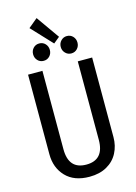

<svg xmlns="http://www.w3.org/2000/svg" viewBox="-148 -1087 833 1175"><g transform="rotate(-15 269.0 -499.0)"><path d="M472 -185Q472 -130 448.5 -85Q425 -40 379 -14Q333 12 269 12Q172 12 119 -43.5Q66 -99 66 -185V-689H157V-192Q157 -65 269 -65Q381 -65 381 -192V-689H472ZM206 -1010 309 -864 270 -832 148 -962ZM234 -801Q234 -778 219 -762Q204 -746 181 -746Q158 -746 143 -762Q128 -778 128 -801Q128 -824 143 -840Q158 -856 181 -856Q204 -856 219 -840Q234 -824 234 -801ZM409 -801Q409 -778 394 -762Q379 -746 356 -746Q334 -746 318.5 -762Q303 -778 303 -801Q303 -824 318.5 -840Q334 -856 356 -856Q379 -856 394 -840Q409 -824 409 -801Z"/></g></svg>

Font: Fira Sans Extra Condensed
Style: Regular
Weight: 400
Width: 1
Designer: Carrois Corporate & Edenspiekermann AG
Foundry: Carrois Corporate GbR & Edenspiekermann AG
Version: Version 4.203